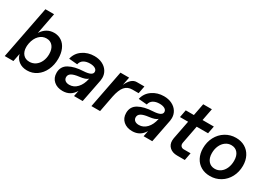

<svg xmlns="http://www.w3.org/2000/svg" viewBox="-1 -1446 3069 2208"><g transform="rotate(30 1533.5 -342.0)"><path d="M158 -106 137 0H22L158 -700H273L219 -420Q248 -467 289.5 -491.5Q331 -516 383 -516Q439 -516 482 -487Q525 -458 548 -404.5Q571 -351 571 -281Q571 -197 539 -129Q507 -61 451 -22.5Q395 16 325 16Q260 16 216 -17Q172 -50 158 -106ZM184 -215Q184 -155 214.5 -119.5Q245 -84 299 -84Q343 -84 378.5 -108.5Q414 -133 434 -176.5Q454 -220 454 -273Q454 -340 423 -378Q392 -416 339 -416Q284 -416 243.5 -375Q203 -334 189 -264Q184 -236 184 -215Z M634 -132Q634 -217 706 -257Q778 -297 893 -302Q1010 -308 1010 -359Q1010 -386 984.5 -401Q959 -416 916 -416Q867 -416 833.5 -396Q800 -376 791 -334L679 -344Q697 -424 764 -470Q831 -516 917 -516Q977 -516 1023 -493.5Q1069 -471 1094.5 -431.5Q1120 -392 1120 -343Q1120 -325 1117 -307L1057 0H942L957 -77Q903 16 797 16Q725 16 679.5 -24Q634 -64 634 -132ZM829 -84Q888 -84 932 -130.5Q976 -177 992 -256L993 -260Q965 -232 885 -223Q817 -215 785.5 -196Q754 -177 754 -144Q754 -116 774 -100Q794 -84 829 -84Z M1385 -500 1364 -392Q1413 -500 1487 -500H1588L1569 -400H1487Q1423 -400 1386 -356.5Q1349 -313 1329 -215L1288 0H1173L1270 -500Z M1558 -132Q1558 -217 1630 -257Q1702 -297 1817 -302Q1934 -308 1934 -359Q1934 -386 1908.5 -401Q1883 -416 1840 -416Q1791 -416 1757.5 -396Q1724 -376 1715 -334L1603 -344Q1621 -424 1688 -470Q1755 -516 1841 -516Q1901 -516 1947 -493.5Q1993 -471 2018.5 -431.5Q2044 -392 2044 -343Q2044 -325 2041 -307L1981 0H1866L1881 -77Q1827 16 1721 16Q1649 16 1603.5 -24Q1558 -64 1558 -132ZM1753 -84Q1812 -84 1856 -130.5Q1900 -177 1916 -256L1917 -260Q1889 -232 1809 -223Q1741 -215 1709.5 -196Q1678 -177 1678 -144Q1678 -116 1698 -100Q1718 -84 1753 -84Z M2175 -121Q2175 -137 2178 -153L2226 -400H2118L2137 -500H2245L2276 -661H2391L2360 -500H2510L2491 -400H2340L2294 -160Q2293 -155 2293 -147Q2293 -126 2306.5 -113Q2320 -100 2342 -100H2432L2413 0H2311Q2249 0 2212 -33Q2175 -66 2175 -121Z M2526 -223Q2526 -305 2561.5 -372Q2597 -439 2659.5 -477.5Q2722 -516 2798 -516Q2866 -516 2917.5 -486Q2969 -456 2997.5 -401.5Q3026 -347 3026 -276Q3026 -194 2990.5 -127Q2955 -60 2892.5 -22Q2830 16 2754 16Q2686 16 2634.5 -13.5Q2583 -43 2554.5 -97.5Q2526 -152 2526 -223ZM2761 -84Q2803 -84 2837 -108.5Q2871 -133 2890 -176.5Q2909 -220 2909 -275Q2909 -341 2878 -378.5Q2847 -416 2793 -416Q2751 -416 2716.5 -391Q2682 -366 2662.5 -322.5Q2643 -279 2643 -225Q2643 -160 2675 -122Q2707 -84 2761 -84Z"/></g></svg>

Font: MedMera Sans Semibold
Style: Italic
Weight: 600
Italic angle: -11°
Designer: Kasper Nordkvist
Foundry: UNCUT.wtf
Version: Version 1.300